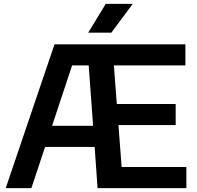

<svg xmlns="http://www.w3.org/2000/svg" viewBox="-20 -968 1015 988"><path d="M9.5 0 260.5 -740H934V-631.5H566L581 -433H884V-324.5H589.5L606 -108.5H939V0H482L467 -212H212L141.5 0ZM351 -631.5 248 -320.5H459L436.5 -631.5ZM434 -800 524 -948H663L553 -800Z"/></svg>

Font: Encode Sans SmBold
Style: Regular
Weight: 600
Designer: Multiple Designers
Foundry: Impallari Type
Version: Version 3.002; ttfautohint (v1.8.3) -l 8 -r 50 -G 200 -x 14 